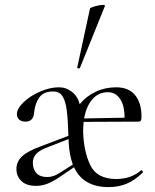

<svg xmlns="http://www.w3.org/2000/svg" viewBox="-20 -751 632 783"><path d="M556 -57Q559 -57 561.5 -53Q564 -49 562 -47Q529 -15 496 -1.5Q463 12 423 12Q319 12 282 -69L214 -23Q189 -7 168.5 0Q148 7 127 7Q88 7 67.5 -12.5Q47 -32 47 -62Q47 -92 70 -113.5Q93 -135 148 -155L259 -197Q257 -266 252 -303Q247 -340 234.5 -359Q222 -378 197 -378Q158 -378 140.5 -354Q123 -330 119 -291Q116 -255 84 -255Q67 -255 58 -263.5Q49 -272 49 -286Q49 -308 76 -334Q103 -360 143.5 -377.5Q184 -395 220 -395Q250 -395 273.5 -376.5Q297 -358 305 -326Q332 -359 370.5 -377Q409 -395 454 -395Q504 -395 530.5 -363.5Q557 -332 557 -276Q557 -264 554.5 -259.5Q552 -255 545 -255L321 -254Q319 -230 319 -215Q321 -135 348 -78Q375 -21 454 -21Q514 -21 555 -56ZM323 -268 488 -271Q488 -321 469.5 -348Q451 -375 420 -375Q382 -375 357 -346.5Q332 -318 323 -268ZM277 -80Q263 -118 260 -170V-184L165 -147Q137 -135 125.5 -121Q114 -107 114 -87Q114 -61 128.5 -45Q143 -29 173 -29Q197 -29 222 -45ZM302 -472Q299 -472 296.5 -473.5Q294 -475 295 -476L347 -716Q348 -720 367.5 -725.5Q387 -731 400 -731Q409 -731 408 -727L306 -474Q306 -472 302 -472Z"/></svg>

Font: Cormorant Garamond
Style: Regular
Weight: 400
Designer: Christian Thalmann (Catharsis Fonts)
Version: Version 3.000